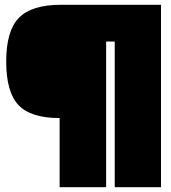

<svg xmlns="http://www.w3.org/2000/svg" viewBox="-20 -648 715 805"><path d="M425 -474V137H230V-153Q109 -153 57.5 -207.5Q6 -262 6 -390.5Q6 -519 59.5 -573.5Q113 -628 236 -628H655V137H461V-474Z"/></svg>

Font: Passion One Black
Style: Regular
Weight: 900
Designer: Alejandro Lo Celso
Foundry: Fontstage
Version: Version 1.002